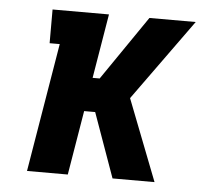

<svg xmlns="http://www.w3.org/2000/svg" viewBox="-44 -577 687 624"><g transform="rotate(5 300.0 -265.0)"><path d="M66 0 136 -420H103V-530H287L252 -320H275L419 -530H570L379 -265L482 0H345L270 -210H234L199 0Z"/></g></svg>

Font: Iosevka Slab XBdEx
Style: Italic
Weight: 800
Width: 7
Italic angle: -9°
Monospace: yes
Designer: Belleve Invis
Foundry: Belleve Invis
Version: Version 11.1.1; ttfautohint (v1.8.3)